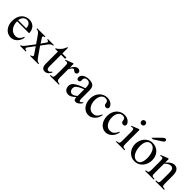

<svg xmlns="http://www.w3.org/2000/svg" viewBox="337 -2085 3503 3503"><g transform="rotate(45 2089.0 -333.0)"><path d="M416 -163.6Q411.1 -130.9 396 -98.9Q380.9 -66.9 357.4 -41.7Q334 -16.6 302.2 -1Q270.5 14.6 231.9 14.6Q192.4 14.6 156.7 -1.7Q121.1 -18.1 94.5 -48.6Q67.9 -79.1 52.2 -122.3Q36.6 -165.5 36.6 -218.8Q36.6 -275.4 52 -320.3Q67.4 -365.2 95 -396.5Q122.6 -427.7 160.6 -444.3Q198.7 -460.9 244.1 -460.9Q281.2 -460.9 312.7 -448.5Q344.2 -436 367.2 -412.6Q390.1 -389.2 403.1 -355.5Q416 -321.8 416 -279.3H106Q106 -229.5 119.1 -189.9Q132.3 -150.4 154.8 -123Q177.2 -95.7 206.8 -81.3Q236.3 -66.9 269 -66.4Q291 -65.9 309.8 -71Q328.6 -76.2 344.7 -88.6Q360.8 -101.1 374.8 -121.8Q388.7 -142.6 400.4 -173.3ZM314 -306.6Q314 -343.8 303.2 -366.9Q292.5 -390.1 277.3 -403.3Q262.2 -416.5 245.6 -421.4Q229 -426.3 216.8 -426.3Q197.3 -426.3 178.5 -418.5Q159.7 -410.6 144.5 -395.5Q129.4 -380.4 119.1 -357.9Q108.9 -335.4 106 -306.6Z M721.7 0V-18.6Q740.2 -18.6 749.8 -23.4Q759.3 -28.3 762.9 -35.2Q766.6 -42 765.4 -49.3Q764.2 -56.6 761.2 -61.5L668.5 -198.2L571.3 -68.4Q566.4 -62 564.5 -53.7Q562.5 -45.4 565.9 -37.6Q569.3 -29.8 579.3 -24.4Q589.4 -19 607.9 -18.6V0H461.9V-18.6Q471.7 -19 480.2 -22.9Q488.8 -26.9 498.8 -36.1Q508.8 -45.4 522 -61.3Q535.2 -77.1 553.7 -102.1L648.4 -227.1L563.5 -350.1Q545.4 -377 532.5 -392.3Q519.5 -407.7 508.3 -415.8Q497.1 -423.8 485.6 -426.3Q474.1 -428.7 458 -429.2V-447.3H668.5V-429.2Q653.8 -430.2 645.8 -426.3Q637.7 -422.4 634 -416.5Q630.4 -410.6 630.9 -404.3Q631.3 -397.9 633.8 -393.6L697.8 -293.5L763.7 -389.6Q767.6 -395 768.8 -401.9Q770 -408.7 767.3 -414.8Q764.6 -420.9 756.6 -425Q748.5 -429.2 733.9 -429.2V-447.3H885.3V-429.2Q870.1 -428.7 857.9 -424.1Q845.7 -419.4 833.5 -409.7Q821.3 -399.9 808.1 -384Q794.9 -368.2 777.3 -344.2L716.8 -261.7L828.1 -102.1Q838.4 -87.4 845 -78.4Q851.6 -69.3 857.7 -62Q863.8 -54.7 870.4 -47.9Q877 -41 887.2 -31.2Q891.1 -26.4 904.8 -22.7Q918.5 -19 933.1 -18.6V0Z M1224.1 -81.5Q1216.3 -56.6 1203.1 -38.6Q1189.9 -20.5 1174.8 -8.8Q1159.7 2.9 1143.3 8.8Q1127 14.6 1112.3 14.6Q1096.2 14.6 1080.6 10.3Q1064.9 5.9 1052.2 -7.1Q1039.6 -20 1031.7 -43.2Q1023.9 -66.4 1023.9 -104V-414.1H952.1V-429.2Q972.2 -436.5 994.4 -454.8Q1016.6 -473.1 1035.6 -495.6Q1042.5 -503.9 1047.9 -511.2Q1053.2 -518.6 1059.6 -529.1Q1065.9 -539.6 1073.2 -555.2Q1080.6 -570.8 1090.8 -594.7H1105.5V-447.3H1210.4V-414.1H1105.5V-115.7Q1105.5 -93.8 1108.9 -79.6Q1112.3 -65.4 1118.4 -57.1Q1124.5 -48.8 1132.6 -45.4Q1140.6 -42 1149.9 -41.5Q1168 -40.5 1181.9 -51.5Q1195.8 -62.5 1204.6 -81.5Z M1564 -406.2Q1564 -397.5 1560.5 -389.2Q1557.1 -380.9 1551 -374.8Q1544.9 -368.7 1536.9 -364.7Q1528.8 -360.8 1519.5 -360.8Q1507.3 -360.8 1497.8 -366.2Q1488.3 -371.6 1480.5 -378.2Q1472.7 -384.8 1465.3 -390.1Q1458 -395.5 1450.2 -395.5Q1438 -395.5 1420.7 -375.2Q1403.3 -355 1384.8 -319.3V-104Q1384.8 -83 1388.2 -66.9Q1391.6 -50.8 1400.4 -40Q1409.2 -29.3 1424.6 -23.9Q1439.9 -18.6 1463.9 -18.6V0H1231.4V-18.6Q1252.4 -18.6 1266.4 -20.8Q1280.3 -22.9 1288.3 -31.2Q1296.4 -39.6 1299.8 -56.2Q1303.2 -72.8 1303.2 -101.1V-274.4Q1303.2 -309.6 1302.5 -330.3Q1301.8 -351.1 1300 -362.8Q1298.3 -374.5 1295.4 -379.9Q1292.5 -385.3 1288.6 -389.6Q1277.8 -395.5 1264.9 -396.5Q1252 -397.5 1231.4 -388.7L1227.1 -406.2L1365.7 -460H1384.8V-359.9Q1440.4 -460 1500.5 -460Q1513.7 -460 1525.4 -456.1Q1537.1 -452.1 1545.7 -445.1Q1554.2 -438 1559.1 -428Q1564 -418 1564 -406.2Z M1850.6 -267.6Q1793.9 -245.6 1761 -227.3Q1728 -209 1710.9 -192.4Q1693.8 -175.8 1689.2 -160.4Q1684.6 -145 1684.6 -128.9Q1684.6 -111.3 1689.9 -96.7Q1695.3 -82 1704.3 -71Q1713.4 -60.1 1725.8 -53.7Q1738.3 -47.4 1752.4 -46.9Q1771.5 -45.9 1795.7 -58.6Q1819.8 -71.3 1850.6 -96.2ZM2009.8 -64.5Q1954.6 8.3 1902.8 8.3Q1892.1 8.3 1882.6 4.9Q1873 1.5 1866 -6.8Q1858.9 -15.1 1854.7 -29.1Q1850.6 -43 1850.6 -64.5Q1821.3 -41.5 1802 -27.1Q1782.7 -12.7 1767.8 -4.9Q1752.9 2.9 1739.5 5.6Q1726.1 8.3 1708.5 8.3Q1684.6 8.3 1665 0.2Q1645.5 -7.8 1631.3 -22.7Q1617.2 -37.6 1609.4 -58.8Q1601.6 -80.1 1601.6 -106Q1601.6 -130.9 1610.6 -153.3Q1619.6 -175.8 1646.5 -198.5Q1673.3 -221.2 1722.2 -245.1Q1771 -269 1850.6 -296.4V-314.9Q1850.6 -347.2 1845.5 -369.1Q1840.3 -391.1 1830.1 -405Q1819.8 -418.9 1804 -425Q1788.1 -431.2 1767.1 -431.2Q1736.3 -431.2 1718.8 -415.3Q1701.2 -399.4 1699.7 -376.5L1700.7 -347.2Q1701.7 -326.2 1690.2 -313.7Q1678.7 -301.3 1660.2 -301.3Q1640.6 -301.3 1629.9 -313.7Q1619.1 -326.2 1619.1 -348.1Q1619.1 -374.5 1632.6 -395.3Q1646 -416 1668.7 -430.4Q1691.4 -444.8 1720.9 -452.4Q1750.5 -460 1782.7 -460Q1831.1 -460 1860.6 -449.2Q1890.1 -438.5 1906.2 -418.7Q1922.4 -398.9 1927.5 -370.8Q1932.6 -342.8 1932.6 -307.6V-155.3Q1932.6 -124 1933.6 -104Q1934.6 -84 1935.1 -77.1Q1937.5 -64 1942.4 -58.6Q1947.3 -53.2 1956.5 -53.2Q1960.9 -53.2 1964.6 -54.2Q1968.3 -55.2 1973.9 -59.3Q1979.5 -63.5 1987.8 -71.3Q1996.1 -79.1 2009.8 -92.8Z M2420.9 -169.9Q2414.6 -129.4 2397 -95.5Q2379.4 -61.5 2354.2 -37.1Q2329.1 -12.7 2298.3 1Q2267.6 14.6 2234.4 14.6Q2194.8 14.6 2160.2 -2.2Q2125.5 -19 2099.6 -50Q2073.7 -81.1 2058.8 -125Q2043.9 -168.9 2043.9 -223.1Q2043.9 -276.4 2061 -320.1Q2078.1 -363.8 2107.2 -394.8Q2136.2 -425.8 2175 -442.9Q2213.9 -460 2257.3 -460Q2324.2 -460 2366.2 -425.3Q2387.2 -408.2 2398.4 -390.1Q2409.7 -372.1 2409.7 -353.5Q2409.7 -336.4 2398.2 -324.2Q2386.7 -312 2363.8 -312Q2356.4 -312 2347.7 -313.5Q2338.9 -314.9 2330.8 -320.6Q2322.8 -326.2 2316.9 -337.6Q2311 -349.1 2309.6 -369.1Q2307.1 -395.5 2291.3 -411.9Q2275.4 -428.2 2241.7 -428.2Q2213.9 -428.2 2191.9 -415.8Q2169.9 -403.3 2154.8 -381.6Q2139.6 -359.9 2131.8 -330.1Q2124 -300.3 2124 -265.6Q2124 -226.1 2133.5 -189.5Q2143.1 -152.8 2161.6 -124.8Q2180.2 -96.7 2207 -80.1Q2233.9 -63.5 2269 -63.5Q2289.6 -63.5 2308.3 -68.1Q2327.1 -72.8 2344.2 -85.4Q2361.3 -98.1 2377.2 -120.4Q2393.1 -142.6 2407.7 -177.2Z M2865.2 -169.9Q2858.9 -129.4 2841.3 -95.5Q2823.7 -61.5 2798.6 -37.1Q2773.4 -12.7 2742.7 1Q2711.9 14.6 2678.7 14.6Q2639.2 14.6 2604.5 -2.2Q2569.8 -19 2543.9 -50Q2518.1 -81.1 2503.2 -125Q2488.3 -168.9 2488.3 -223.1Q2488.3 -276.4 2505.4 -320.1Q2522.5 -363.8 2551.5 -394.8Q2580.6 -425.8 2619.4 -442.9Q2658.2 -460 2701.7 -460Q2768.6 -460 2810.5 -425.3Q2831.5 -408.2 2842.8 -390.1Q2854 -372.1 2854 -353.5Q2854 -336.4 2842.5 -324.2Q2831.1 -312 2808.1 -312Q2800.8 -312 2792 -313.5Q2783.2 -314.9 2775.1 -320.6Q2767.1 -326.2 2761.2 -337.6Q2755.4 -349.1 2753.9 -369.1Q2751.5 -395.5 2735.6 -411.9Q2719.7 -428.2 2686 -428.2Q2658.2 -428.2 2636.2 -415.8Q2614.3 -403.3 2599.1 -381.6Q2584 -359.9 2576.2 -330.1Q2568.4 -300.3 2568.4 -265.6Q2568.4 -226.1 2577.9 -189.5Q2587.4 -152.8 2606 -124.8Q2624.5 -96.7 2651.4 -80.1Q2678.2 -63.5 2713.4 -63.5Q2733.9 -63.5 2752.7 -68.1Q2771.5 -72.8 2788.6 -85.4Q2805.7 -98.1 2821.5 -120.4Q2837.4 -142.6 2852.1 -177.2Z M3095.2 -599.6Q3095.2 -578.6 3081.3 -564Q3067.4 -549.3 3045.9 -549.3Q3024.4 -549.3 3010.3 -563.5Q2996.1 -577.6 2996.1 -599.6Q2996.1 -610.4 3000 -619.4Q3003.9 -628.4 3010.7 -634.8Q3017.6 -641.1 3026.6 -644.8Q3035.6 -648.4 3045.9 -648.4Q3056.2 -648.4 3065.2 -644.5Q3074.2 -640.6 3080.8 -634Q3087.4 -627.4 3091.3 -618.7Q3095.2 -609.9 3095.2 -599.6ZM2936.5 0V-18.6Q2957.5 -18.6 2970.9 -21.5Q2984.4 -24.4 2991.9 -32.5Q2999.5 -40.5 3002.2 -54.9Q3004.9 -69.3 3004.9 -91.8V-331.1Q3004.9 -363.3 2997.8 -379.9Q2990.7 -396.5 2971.2 -396.5Q2964.4 -396.5 2956.1 -394.5Q2947.8 -392.6 2936.5 -388.7L2930.2 -406.2L3065.4 -460H3086.4V-91.8Q3086.4 -69.3 3089.4 -54.9Q3092.3 -40.5 3099.9 -32.5Q3107.4 -24.4 3120.8 -21.5Q3134.3 -18.6 3155.3 -18.6V0Z M3643.1 -231.9Q3643.1 -203.1 3637 -173.6Q3630.9 -144 3618.7 -116.7Q3606.4 -89.4 3587.9 -65.4Q3569.3 -41.5 3544.9 -23.7Q3520.5 -5.9 3489.7 4.4Q3459 14.6 3422.4 14.6Q3375.5 14.6 3336.7 -4.4Q3297.9 -23.4 3269.8 -55.7Q3241.7 -87.9 3226.3 -130.4Q3210.9 -172.9 3210.9 -219.2Q3210.9 -264.6 3225.8 -307.9Q3240.7 -351.1 3268.8 -384.8Q3296.9 -418.5 3336.9 -439.2Q3377 -460 3427.2 -460Q3475.6 -460 3515.1 -442.4Q3554.7 -424.8 3583.3 -394Q3611.8 -363.3 3627.4 -321.5Q3643.1 -279.8 3643.1 -231.9ZM3551.8 -194.3Q3551.8 -244.1 3542 -287.1Q3532.2 -330.1 3514.2 -361.6Q3496.1 -393.1 3470.2 -411.1Q3444.3 -429.2 3412.1 -429.2Q3393.1 -429.2 3373.3 -420.9Q3353.5 -412.6 3337.4 -393.1Q3321.3 -373.5 3311.3 -341.1Q3301.3 -308.6 3301.3 -259.8Q3301.3 -211.9 3311.3 -168.5Q3321.3 -125 3339.8 -92.3Q3358.4 -59.6 3384.5 -40.3Q3410.6 -21 3442.9 -21Q3467.3 -21 3487.3 -30Q3507.3 -39.1 3521.5 -59.6Q3535.6 -80.1 3543.7 -113.3Q3551.8 -146.5 3551.8 -194.3ZM3566.9 -649.4Q3566.9 -635.3 3554.4 -623Q3542 -610.8 3526.4 -600.6L3381.8 -508.8H3341.8L3480.5 -648.4Q3493.2 -661.6 3509 -671.4Q3524.9 -681.2 3541 -681.2Q3544.9 -681.2 3549.3 -678.2Q3553.7 -675.3 3557.6 -670.4Q3561.5 -665.5 3564.2 -659.9Q3566.9 -654.3 3566.9 -649.4Z M3952.1 0V-18.6Q3977.1 -18.6 3991.5 -21.7Q4005.9 -24.9 4013.4 -33.9Q4021 -43 4022.9 -59.1Q4024.9 -75.2 4024.9 -101.1V-283.7Q4024.9 -314 4021.5 -336.2Q4018.1 -358.4 4009.8 -372.6Q4001.5 -386.7 3988.3 -393.6Q3975.1 -400.4 3955.1 -400.4Q3926.8 -400.4 3897.7 -384.8Q3868.7 -369.1 3839.4 -336.9V-101.1Q3839.4 -74.7 3841.6 -58.6Q3843.8 -42.5 3851.6 -33.7Q3859.4 -24.9 3873.8 -21.7Q3888.2 -18.6 3912.6 -18.6V0H3690.4V-18.6Q3711.4 -18.6 3724.6 -21.7Q3737.8 -24.9 3745.1 -34.2Q3752.4 -43.5 3755.1 -59.6Q3757.8 -75.7 3757.8 -101.1V-267.6Q3757.8 -307.6 3756.8 -330.6Q3755.9 -353.5 3754.2 -365.7Q3752.4 -377.9 3749.8 -382.3Q3747.1 -386.7 3743.2 -389.6Q3727.1 -403.8 3690.4 -388.7L3682.6 -406.2L3819.3 -460H3839.4V-366.7Q3918.9 -460 3989.7 -460Q4022.5 -460 4044.9 -448Q4067.4 -436 4081.1 -414.1Q4094.7 -392.1 4100.8 -361.3Q4106.9 -330.6 4106.9 -293V-101.1Q4106.9 -76.2 4109.4 -60.1Q4111.8 -43.9 4119.1 -34.9Q4126.5 -25.9 4140.1 -22.2Q4153.8 -18.6 4176.3 -18.6V0Z"/></g></svg>

Font: Doulos SIL Phon
Style: Regular
Weight: 400
Designer: Walt Agee, Victor Gaultney, Peter Martin, Debbi Hosken, Becca Hirsbrunner
Foundry: SIL International
Version: Version 5.000